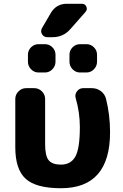

<svg xmlns="http://www.w3.org/2000/svg" viewBox="-20 -987 649 1017"><path d="M303 10Q171 10 116 -40Q61 -90 61 -207V-463Q61 -486 78 -503Q95 -520 118 -520H162Q185 -520 202 -503Q219 -486 219 -463V-223Q219 -161 238 -138Q257 -115 303 -115Q355 -115 379 -157.5Q403 -200 403 -314Q403 -391 381 -467Q375 -486 387.5 -503Q400 -520 420 -520H467Q493 -520 513.5 -505Q534 -490 541 -466Q563 -379 563 -287Q563 10 303 10ZM404 -603Q381 -603 364.5 -620Q348 -637 348 -660V-697Q348 -720 364.5 -736.5Q381 -753 404 -753H438Q461 -753 477.5 -736.5Q494 -720 494 -697V-660Q494 -637 477.5 -620Q461 -603 438 -603ZM184 -753H218Q241 -753 257.5 -736.5Q274 -720 274 -697V-660Q274 -637 257.5 -620Q241 -603 218 -603H184Q161 -603 144.5 -620Q128 -637 128 -660V-697Q128 -720 144.5 -736.5Q161 -753 184 -753ZM352 -832Q315 -790 258 -790H231Q212 -790 202.5 -806Q193 -822 203 -839L249 -918Q278 -967 334 -967H414Q431 -967 437.5 -951.5Q444 -936 433 -924Z"/></svg>

Font: Rounded Mplus 1c ExtraBold
Style: Regular
Weight: 800
Version: Version 1.059.20150529